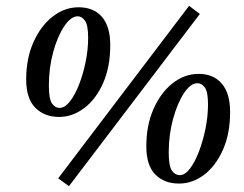

<svg xmlns="http://www.w3.org/2000/svg" viewBox="-20 -624 840 660"><path d="M217 16 180 -11 630 -604 667 -576ZM183 -222Q133 -222 101.5 -253.5Q70 -285 70 -351Q70 -423 95 -479Q120 -535 161 -567Q202 -599 250 -599Q302 -599 330.5 -566Q359 -533 359 -469Q359 -394 334.5 -338.5Q310 -283 269.5 -252.5Q229 -222 183 -222ZM184 -253Q203 -253 220.5 -275.5Q238 -298 252 -334Q266 -370 274.5 -412Q283 -454 283 -494Q283 -538 272 -553Q261 -568 247 -568Q224 -568 201 -534Q178 -500 163 -445.5Q148 -391 148 -330Q148 -283 159 -268Q170 -253 184 -253ZM595 7Q545 7 514 -24Q483 -55 483 -121Q483 -193 507.5 -249Q532 -305 573 -337.5Q614 -370 663 -370Q714 -370 742.5 -336.5Q771 -303 771 -239Q771 -165 746.5 -109.5Q722 -54 682 -23.5Q642 7 595 7ZM598 -22Q616 -22 633 -44.5Q650 -67 664 -103.5Q678 -140 686.5 -182.5Q695 -225 695 -265Q695 -309 684 -323.5Q673 -338 659 -338Q635 -338 612.5 -304Q590 -270 575 -215.5Q560 -161 560 -100Q560 -53 571 -37.5Q582 -22 598 -22Z"/></svg>

Font: Lisu Bosa ExtraBold
Style: Italic
Weight: 800
Italic angle: -19°
Designer: David Morse, Annie Olsen, Victor Gaultney, Frank Grießhammer (Latin)
Foundry: SIL International
Version: Version 2.000